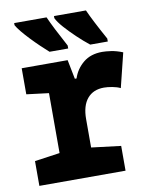

<svg xmlns="http://www.w3.org/2000/svg" viewBox="-86 -829 701 893"><g transform="rotate(-10 265.0 -383.0)"><path d="M27 0V-117L146 -134V-417L41 -430V-553H258L276 -462H284Q298 -505 333 -534Q368 -563 423 -563Q439 -563 464 -559.5Q489 -556 519 -544L479 -382Q463 -390 440.5 -394Q418 -398 402 -398Q351 -398 323 -364.5Q295 -331 295 -268V-134L434 -117V0ZM374 -606Q346 -628 316.5 -656Q287 -684 263.5 -710.5Q240 -737 231 -756V-766H382Q392 -743 411.5 -705Q431 -667 457 -620V-606ZM182 -606Q166 -620 145 -640Q124 -660 103 -682Q82 -704 66 -723.5Q50 -743 43 -756V-766H196Q206 -743 225.5 -704.5Q245 -666 270 -620V-606Z"/></g></svg>

Font: Noto Sans Mono Condensed Black
Style: Regular
Weight: 900
Width: 3
Designer: Monotype Design Team
Foundry: Monotype Imaging Inc.
Version: Version 2.014